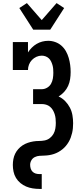

<svg xmlns="http://www.w3.org/2000/svg" viewBox="-20 -1007 540 1242"><path d="M195 -815 105 -955 154 -987 250 -877 346 -987 395 -955 305 -815ZM234 215Q213 215 191 211.5Q169 208 149 199.5Q129 191 112 177Q95 163 83.5 144Q72 125 67.5 103Q63 81 63 60Q63 41 66.5 22.5Q70 4 78 -12.5Q86 -29 98.5 -43Q111 -57 126.5 -67Q142 -77 159.5 -83Q177 -89 195 -92Q213 -95 231.5 -95Q250 -95 268.5 -98.5Q287 -102 302 -113.5Q317 -125 326 -141Q335 -157 338 -175.5Q341 -194 341 -212Q341 -227 339.5 -241Q338 -255 333.5 -269Q329 -283 321.5 -295.5Q314 -308 303 -317Q292 -326 278 -330Q264 -334 250 -334H194V-430H250Q268 -430 284.5 -439.5Q301 -449 310 -465Q319 -481 322 -499.5Q325 -518 325 -536Q325 -549 324 -561.5Q323 -574 319.5 -586Q316 -598 310.5 -609.5Q305 -621 296 -629.5Q287 -638 275 -642.5Q263 -647 250 -647Q232 -647 215.5 -639.5Q199 -632 186.5 -619Q174 -606 167.5 -589Q161 -572 161 -554H63V-735H161V-668Q172 -685 186 -699Q200 -713 217 -723Q234 -733 253 -738Q272 -743 292 -743Q315 -743 337.5 -735Q360 -727 377.5 -711.5Q395 -696 406.5 -675.5Q418 -655 424.5 -632.5Q431 -610 434 -587Q437 -564 437 -541Q437 -518 433.5 -495Q430 -472 420.5 -451Q411 -430 395 -412.5Q379 -395 359 -383Q383 -372 401.5 -353Q420 -334 432 -311Q444 -288 448.5 -262Q453 -236 453 -210Q453 -194 451.5 -178Q450 -162 446.5 -147Q443 -132 437.5 -117Q432 -102 424 -88.5Q416 -75 406 -63Q396 -51 383.5 -41Q371 -31 357.5 -23.5Q344 -16 329 -11Q314 -6 298.5 -3.5Q283 -1 267 -0.5Q251 0 235.5 1Q220 2 205.5 9Q191 16 183 30Q175 44 175 59Q175 71 178.5 83Q182 95 190.5 103.5Q199 112 210.5 115.5Q222 119 234 119H250V215Z"/></svg>

Font: Iosevka Curly Slab
Style: Bold
Weight: 700
Monospace: yes
Designer: Belleve Invis
Foundry: Belleve Invis
Version: Version 22.1.2; ttfautohint (v1.8.4)